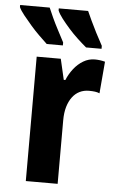

<svg xmlns="http://www.w3.org/2000/svg" viewBox="-88 -804 511 841"><g transform="rotate(5 167.0 -383.0)"><path d="M313 -557Q324 -557 335.5 -555.5Q347 -554 358 -551L346 -411Q337 -415 325.5 -416.5Q314 -418 299 -418Q277 -418 258.5 -409Q240 -400 226.5 -382Q213 -364 205.5 -338.5Q198 -313 198 -279V0H58V-547H164L185 -456H192Q203 -483 221 -506Q239 -529 262.5 -543Q286 -557 313 -557ZM265 -766Q272 -750 283.5 -725.5Q295 -701 309 -673.5Q323 -646 338 -619V-606H270Q252 -621 231 -640.5Q210 -660 191 -681.5Q172 -703 157 -722.5Q142 -742 136 -757V-766ZM96 -766Q104 -747 115 -723Q126 -699 140 -672.5Q154 -646 168 -619V-606H97Q82 -620 62 -639.5Q42 -659 23 -681Q4 -703 -12 -723Q-28 -743 -34 -757V-766Z"/></g></svg>

Font: Noto Sans Display Condensed
Style: Bold
Weight: 700
Width: 3
Designer: Monotype Design Team
Foundry: Monotype Imaging Inc.
Version: Version 2.003